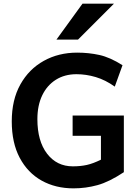

<svg xmlns="http://www.w3.org/2000/svg" viewBox="-20 -1011 759 1043"><path d="M652.8 -383.3V-75.7Q573.2 -22.9 509.8 -5.4Q446.3 12.2 379.4 12.2Q281.7 12.2 206.1 -30Q130.4 -72.3 87.2 -153.6Q43.9 -234.9 43.9 -351.6Q43.9 -468.8 90.6 -552.2Q137.2 -635.7 217.8 -680.4Q298.3 -725.1 399.4 -725.1Q461.9 -725.1 519.8 -712.4Q577.6 -699.7 645.5 -656.7L603.5 -540.5Q552.7 -576.7 500.2 -592.3Q447.8 -607.9 395.5 -607.9Q331.1 -607.9 283.2 -577.6Q235.4 -547.4 209.2 -492.7Q183.1 -438 183.1 -363.8Q183.1 -244.6 235.8 -176Q288.6 -107.4 375.5 -107.4Q417.5 -107.4 451.7 -115Q485.8 -122.6 528.3 -143.6V-273.4H374.5V-383.3ZM428.2 -991.2H599.1L403.8 -795.9H286.6Z"/></svg>

Font: Andika
Style: Bold
Weight: 700
Designer: Victor Gaultney, Annie Olsen, Julie Remington, Don Collingsworth, Eric Hays, Becca Hirsbrunner
Foundry: SIL International
Version: Version 6.101